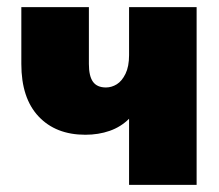

<svg xmlns="http://www.w3.org/2000/svg" viewBox="-20 -520 615 540"><path d="M343 -186Q320 -163 288.5 -152Q257 -141 220 -141Q137 -141 88.5 -192.5Q40 -244 40 -340V-500H230V-340Q230 -306 241.5 -290Q253 -274 278 -274Q294 -274 308.5 -283Q323 -292 333 -312.5Q343 -333 343 -365V-500H533V0H343Z"/></svg>

Font: Moderustic ExtraBold
Style: Regular
Weight: 800
Designer: Tural Alisoy
Foundry: TAFT Foundry
Version: Version 2.120